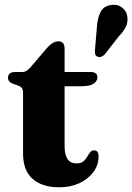

<svg xmlns="http://www.w3.org/2000/svg" viewBox="-20 -784 562 816"><path d="M55.5 -421 36.5 -427.5Q14 -435.5 14 -453Q14 -478 44.5 -478H73.5Q84 -478 92.2 -482.8Q100.5 -487.5 111.5 -500L179 -579.5Q205 -608.5 228 -608.5Q254.5 -608.5 254.5 -577V-478H364.5Q394 -478 394 -455.5Q394 -439.5 378 -428.5Q362 -417.5 326.5 -417.5H254.5V-162.5Q254.5 -89.5 305 -89.5Q323.5 -89.5 333.8 -97.8Q344 -106 350.2 -117Q356.5 -128 362.8 -136.5Q369 -145 380 -145Q399 -145 399 -118.5Q399 -83 377.2 -53.2Q355.5 -23.5 318 -5.8Q280.5 12 232 12Q159 12 118.5 -23.8Q78 -59.5 78 -131.5V-389.5Q78 -403.5 72.8 -410Q67.5 -416.5 55.5 -421ZM392 -671Q394.5 -708 407.2 -732.8Q420 -757.5 450 -762.5Q477.5 -767.5 497.2 -753Q517 -738.5 520.5 -717Q525 -693 515.8 -672.2Q506.5 -651.5 484 -628.5L424 -551.5Q409 -537 393.5 -543.5Q386 -547 384.5 -554.5Q383 -562 383.5 -570.5Z"/></svg>

Font: Fraunces 9pt S000
Style: Bold
Weight: 700
Version: Version 1.000; ttfautohint (v1.8.3)